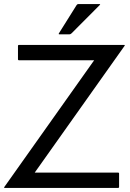

<svg xmlns="http://www.w3.org/2000/svg" viewBox="-33 -920 638 940"><path d="M-11.5 -5 428 -625H60Q55 -625 55 -630V-695Q55 -700 60 -700H575Q580 -700 576.5 -695L137 -75H545Q550 -75 550 -70V-5Q550 0 545 0H-10Q-15 0 -11.5 -5ZM257.5 -752Q252.5 -752 255.5 -757L342 -895Q345 -900 350 -900H455Q460 -900 455 -895L317.5 -757Q312.5 -752 307.5 -752Z"/></svg>

Font: MFEK Sans
Style: Regular
Weight: 400
Designer: Owen Earl
Foundry: indestructible type*
Version: Version 0.001; ttfautohint (v1.8.4.7-5d5b)